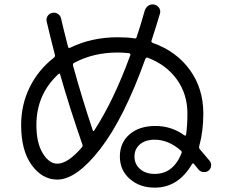

<svg xmlns="http://www.w3.org/2000/svg" viewBox="-20 -821 1040 881"><path d="M248 -481Q147 -388 147 -247Q147 -166 176 -118Q205 -70 243 -70Q291 -70 355 -144Q361 -151 358 -158Q299 -328 256 -479Q254 -487 248 -481ZM520 -580Q409 -580 321 -533Q313 -530 315 -520Q357 -368 406 -222Q408 -216 413 -223Q503 -362 578 -568Q581 -575 571 -577Q546 -580 520 -580ZM813 -118Q816 -126 809 -131Q752 -180 690 -180Q647 -180 622 -158.5Q597 -137 597 -103Q597 -68 622.5 -45.5Q648 -23 690 -23Q775 -23 813 -118ZM243 3Q174 3 125.5 -63.5Q77 -130 77 -247Q77 -341 116.5 -421Q156 -501 227 -556Q234 -561 232 -569Q206 -671 194 -723Q191 -736 198.5 -747.5Q206 -759 220 -762Q234 -765 245.5 -757.5Q257 -750 260 -737Q270 -693 292 -607Q294 -598 302 -602Q400 -650 520 -650Q566 -650 596 -645Q605 -643 607 -651Q622 -694 644 -772Q649 -787 661 -795Q673 -803 688 -800Q702 -797 710 -785Q718 -773 714 -759Q698 -704 675 -634Q673 -628 681 -624Q789 -586 851 -500.5Q913 -415 913 -300Q913 -218 894 -150Q892 -141 898 -135Q900 -133 942 -83Q950 -73 948.5 -59.5Q947 -46 937 -38Q927 -30 913 -31.5Q899 -33 891 -43Q877 -61 870 -69Q865 -74 861 -68Q798 40 690 40Q621 40 575.5 0Q530 -40 530 -103Q530 -166 574.5 -204.5Q619 -243 693 -243Q767 -243 826 -200Q832 -196 834 -204Q840 -246 840 -300Q840 -389 791.5 -456.5Q743 -524 658 -556Q651 -559 647 -551Q549 -278 440 -137.5Q331 3 243 3Z"/></svg>

Font: Rounded Mplus 1c
Style: Regular
Weight: 400
Version: Version 1.059.20150529